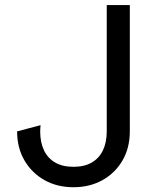

<svg xmlns="http://www.w3.org/2000/svg" viewBox="-20 -743 610 772"><path d="M143.1 -239.7 48.8 -214.8Q48.8 -148.9 78.1 -98.4Q107.4 -47.9 158.4 -19Q209.5 9.8 275.4 9.8Q341.3 9.8 392.6 -19Q443.8 -47.9 472.9 -98.4Q502 -148.9 502 -214.8V-722.7H409.2V-214.8Q409.2 -170.9 394 -138.9Q378.9 -106.9 349.1 -89.6Q319.3 -72.3 275.4 -72.3Q231.4 -72.3 201.7 -89.6Q171.9 -106.9 156.7 -138.9Q141.6 -170.9 141.6 -214.8Q141.6 -221.7 142.1 -227.5Q142.6 -233.4 143.1 -239.7Z"/></svg>

Font: Giphurs
Style: Regular
Weight: 400
Version: Version 2.010